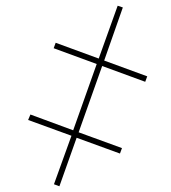

<svg xmlns="http://www.w3.org/2000/svg" viewBox="-20 -648 596 669"><path d="M187 1 247 -168 398 -113 405 -132 254 -187 336 -418 486 -363 493 -382 343 -437 408 -622 390 -628 324 -444 174 -499 167 -480 317 -425 235 -194 86 -249 78 -230 229 -175 168 -6Z"/></svg>

Font: Noto Serif Display Condensed Black
Style: Italic
Weight: 900
Width: 3
Italic angle: -12°
Designer: Monotype Design Team
Foundry: Monotype Imaging Inc.
Version: Version 2.009